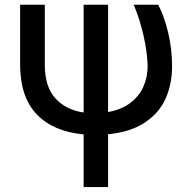

<svg xmlns="http://www.w3.org/2000/svg" viewBox="-20 -550 773 797"><path d="M166 -530.3V-281.2Q166 -190.4 209.7 -142.1Q253.4 -93.8 327.1 -83V-530.3H428.7V-85Q483.9 -94.7 520.8 -122.6Q557.6 -150.4 575.2 -190.2Q592.8 -230 592.8 -275.4Q591.3 -335 575.7 -402.8Q560.1 -470.7 535.2 -530.3H636.7Q661.1 -484.4 677.7 -416Q694.3 -347.7 694.3 -275.4Q694.3 -202.1 668 -142.1Q641.6 -82 582.3 -42Q522.9 -2 428.7 7.3V226.6H327.1V7.8Q201.7 -3.4 132.6 -75.4Q63.5 -147.5 63.5 -282.2V-530.3Z"/></svg>

Font: Pretendard JP Medium
Style: Regular
Weight: 500
Designer: Base glyphs from Inter by Rasmus Andersson; Hangeul glyphs from Noto Sans CJK(Source Han Sans) by Jang Soo-young and Kan
Foundry: Kil Hyung-jin
Version: Version 1.309